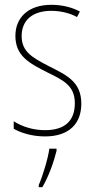

<svg xmlns="http://www.w3.org/2000/svg" viewBox="-20 -557 396 798"><path d="M318 -126C318 -218 256 -245 183 -282C114 -318 70 -342 70 -407C70 -476 119 -512 193 -512C232 -512 273 -502 300 -486L312 -509C281 -526 239 -537 194 -537C95 -537 44 -482 44 -408C44 -324 102 -294 177 -256C245 -223 291 -200 291 -128C291 -57 252 -16 167 -16C119 -16 73 -30 37 -53V-22C64 -6 111 10 167 10C268 10 318 -44 318 -126ZM215 70V61H185C180 102 156 178 141 212V221H156C183 175 203 118 215 70Z"/></svg>

Font: Noto Sans Condensed Thin
Style: Regular
Weight: 100
Width: 3
Designer: Monotype Design Team
Foundry: Monotype Imaging Inc.
Version: Version 2.013